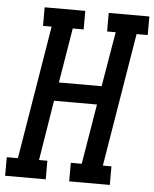

<svg xmlns="http://www.w3.org/2000/svg" viewBox="-77 -780 662 824"><g transform="rotate(5 254.5 -367.5)"><path d="M-24 0V-80H24L119 -655H82V-735H257V-655H210L171 -419H355L395 -655H358V-735H533V-655H485L390 -80H427V0H252V-80H299L342 -339H157L115 -80H151V0Z"/></g></svg>

Font: Iosevka Curly Slab MdObl
Style: Regular
Weight: 500
Italic angle: -9°
Monospace: yes
Designer: Belleve Invis
Foundry: Belleve Invis
Version: Version 11.0.0; ttfautohint (v1.8.3)